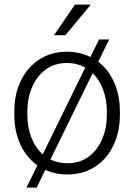

<svg xmlns="http://www.w3.org/2000/svg" viewBox="-20 -769 597 857"><path d="M43.9 -256.3V-272Q43.9 -349.1 73.2 -409.2Q102.5 -469.2 155.5 -503.7Q208.5 -538.1 279.3 -538.1Q336.4 -538.1 383.8 -514.6L421.9 -592.8H467.3L418.5 -493.2Q464.4 -458.5 489.7 -400.9Q515.1 -343.3 515.1 -272V-256.3Q515.1 -179.7 486.1 -119.4Q457 -59.1 404.3 -24.7Q351.6 9.8 280.3 9.8Q227.1 9.8 182.1 -10.7L143.6 68.4H98.1L147 -30.8Q98.1 -65.4 71 -124Q43.9 -182.6 43.9 -256.3ZM102.1 -272V-256.3Q102.1 -203.1 119.6 -156.5Q137.2 -109.9 170.9 -80.1L360.4 -467.3Q324.2 -487.8 279.3 -487.8Q222.2 -487.8 182.6 -457.5Q143.1 -427.2 122.6 -378.2Q102.1 -329.1 102.1 -272ZM457 -272Q457 -322.3 440.9 -367.2Q424.8 -412.1 393.6 -442.4L205.1 -57.1Q239.3 -40.5 280.3 -40.5Q337.4 -40.5 376.7 -70.3Q416 -100.1 436.5 -149.4Q457 -198.7 457 -256.3ZM221.2 -611.8 314.5 -748.5H385.3L272 -611.8Z"/></svg>

Font: Vazirmatn RD UI FD ExtraLight
Style: Regular
Weight: 200
Designer: Saber Rastikerdar
Foundry: Saber Rastikerdar
Version: Version 33.003